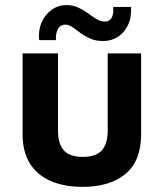

<svg xmlns="http://www.w3.org/2000/svg" viewBox="-20 -713 638 748"><path d="M302.2 15Q231.6 15 179.1 -7.1Q126.6 -29.2 97.3 -74.7Q68 -120.2 68 -191.4V-505H206V-204.4Q206 -152.4 228.8 -127.1Q251.6 -101.8 302.8 -101.8Q353.6 -101.8 376.6 -127.1Q399.6 -152.4 399.6 -204.4V-505H529.8V-191.4Q529.8 -85.6 468.7 -35.3Q407.6 15 302.2 15ZM198.2 -556.6H132.4Q128.8 -595 142.4 -626Q156 -657 181.6 -675.1Q207.2 -693.2 239.6 -693.2Q264.8 -693.2 285.3 -683.4Q305.8 -673.6 322.8 -661.1Q339.8 -648.6 355.9 -638.8Q372 -629 388.8 -629Q405.8 -629 414.5 -643Q423.2 -657 421.2 -686H490.6Q492.6 -644.4 478.4 -614.9Q464.2 -585.4 439 -569.3Q413.8 -553.2 382.6 -553.2Q352.2 -553.2 330.6 -563Q309 -572.8 292.6 -585.1Q276.2 -597.4 262.5 -607.2Q248.8 -617 234.4 -617Q214.2 -617 205 -598.6Q195.8 -580.2 198.2 -556.6Z"/></svg>

Font: Maven Pro VF Beta
Style: Regular
Weight: 400
Designer: Joe Prince
Foundry: Joe Prince
Version: Version 2.002